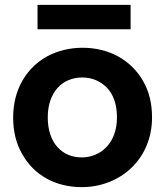

<svg xmlns="http://www.w3.org/2000/svg" viewBox="-20 -759 678 788"><path d="M34 -277C34 -220 46 -170 71 -127C119 -40 208 9 315 9C475 9 604 -107 604 -277C604 -334 592 -384 567 -427C517 -514 426 -563 319 -563C266 -563 217 -551 174 -528C87 -480 34 -390 34 -277ZM176 -277C176 -382 237 -441 317 -441C357 -441 391 -427 419 -399C446 -370 460 -330 460 -277C460 -170 392 -113 315 -113C235 -113 176 -172 176 -277ZM134 -739V-639H516V-739Z"/></svg>

Font: Poppins SemiBold
Style: Regular
Weight: 600
Designer: Ninad Kale (Devanagari), Jonny Pinhorn (Latin)
Foundry: Indian Type Foundry
Version: 4.004